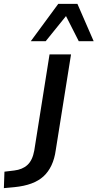

<svg xmlns="http://www.w3.org/2000/svg" viewBox="-137 -779 504 992"><path d="M-117 193 -114 108 -64 102Q-21 97 5 73Q31 49 40 -1L119 -498H230L151 -3Q145 41 129 75Q113 109 88 132Q63 155 25.5 169Q-12 183 -63 188ZM22 -566 164 -759H263L347 -566H270L204 -696L99 -566Z"/></svg>

Font: Nunito Sans 7pt SemiBold
Style: Italic
Weight: 600
Italic angle: -9°
Designer: Vernon Adams
Foundry: Vernon Adams
Version: Version 3.101;gftools[0.9.27]